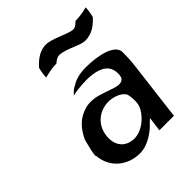

<svg xmlns="http://www.w3.org/2000/svg" viewBox="-197 -822 944 944"><g transform="rotate(-45 274.5 -350.0)"><path d="M236 -458H235C224 -453 213 -443 199 -428C205 -430 215 -432 223 -433C247 -436 432 -466 430 -352C430 -345 430 -338 428 -331C423 -310 401 -308 387 -310C353 -315 298 -343 256 -347C234 -349 219 -349 199 -343C143 -328 109 -288 86 -240C83 -235 58 -139 67 -141C74 -55 141 3 230 3C291 3 349 -47 366 -67L386 -86L376 -10H477L515 -320C519 -352 520 -382 520 -411C518 -464 423 -485 339 -485C291 -485 260 -474 236 -458ZM261 -68C203 -68 165 -109 173 -176C182 -250 241 -287 299 -287C341 -287 381 -265 389 -244L390 -243V-242C394 -223 396 -201 393 -179C388 -137 327 -68 261 -68ZM464 -682C459 -677 444 -659 426 -660H425C386 -664 323 -703 279 -703C238 -703 205 -679 175 -646C169 -626 166 -600 166 -587C193 -594 220 -600 250 -600C253 -602 271 -621 292 -620H293C345 -614 397 -579 429 -579C475 -579 508 -602 538 -635C544 -655 547 -681 547 -694C521 -687 495 -682 464 -682Z"/></g></svg>

Font: Bluebird
Style: LiNrwObl
Weight: 300
Designer: Jasper
Foundry: Cannot Into Space Fonts
Version: Version 0.98